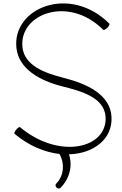

<svg xmlns="http://www.w3.org/2000/svg" viewBox="-20 -875 706 1111"><path d="M64 -101C148 -30 240 6 324 16C355 70 351 142 305 188C299 193 301 203 307 210C314 217 324 218 330 212C382 160 402 85 379 18C523 14 634 -72 625 -201C617 -329 481 -391 350 -424C240 -452 121 -495 110 -602C89 -795 377 -904 578 -702C581 -699 591 -705 601 -714C611 -724 616 -735 613 -738C385 -966 50 -830 75 -598C88 -475 212 -408 338 -376C453 -347 583 -311 591 -199C602 -15 322 50 96 -139C93 -142 83 -136 74 -125C65 -114 61 -104 64 -101Z"/></svg>

Font: Nupuram Thin
Style: Regular
Weight: 100
Designer: Santhosh Thottingal (santhosh.thottingal@gmail.com)
Foundry: SMC
Version: Version 1.000